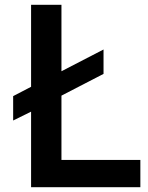

<svg xmlns="http://www.w3.org/2000/svg" viewBox="-20 -783 619 803"><path d="M567 0H110V-316L35 -279V-381L110 -420V-763H237V-485L413 -576V-474L237 -383V-114H567Z"/></svg>

Font: Open Sauce One SemiBold
Style: Regular
Weight: 600
Designer: Alfredo Marco Pradil
Foundry: Creative Sauce Fz LLC
Version: Version 1.477